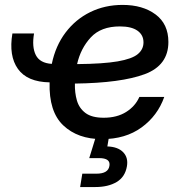

<svg xmlns="http://www.w3.org/2000/svg" viewBox="-20 -547 727 771"><path d="M389.6 11.7Q292.5 11.7 234.1 -43.5Q175.8 -98.6 179.2 -216.3Q89.4 -217.8 52 -270.3Q14.6 -322.8 29.8 -412.6H116.7Q107.4 -358.4 123.8 -325.9Q140.1 -293.5 188 -290.5Q203.1 -363.3 243.4 -416.5Q283.7 -469.7 342.5 -498.5Q401.4 -527.3 472.2 -527.3Q553.2 -527.3 604.7 -489Q656.2 -450.7 656.2 -378.4Q656.2 -284.7 561.5 -249.3Q466.8 -213.9 280.8 -211.4Q279.8 -174.8 288.8 -143.6Q297.9 -112.3 323.2 -93.3Q348.6 -74.2 396.5 -74.2Q449.7 -74.2 486.6 -97.4Q523.4 -120.6 539.6 -157.7H639.6Q612.8 -82 548.3 -35.2Q483.9 11.7 389.6 11.7ZM289.6 -289.6Q394.5 -290.5 452.4 -300.5Q510.3 -310.5 533.2 -329.6Q556.2 -348.6 556.2 -377Q556.2 -406.7 532 -423.8Q507.8 -440.9 461.4 -440.9Q385.3 -440.9 344.5 -396.7Q303.7 -352.5 289.6 -289.6ZM301.8 204.1 310.5 150.4H367.7Q414.6 150.4 419.4 119.1Q424.8 87.9 377.9 87.9H338.4L372.6 -22.9H421.9L418 0L411.1 41Q453.6 42.5 474.6 64.2Q495.6 85.9 489.7 120.6Q482.4 163.6 448.5 183.8Q414.6 204.1 362.3 204.1Z"/></svg>

Font: Inter Display Medium
Style: Italic
Weight: 500
Italic angle: -9.39999°
Designer: Rasmus Andersson
Foundry: rsms
Version: Version 4.000;git-a52131595